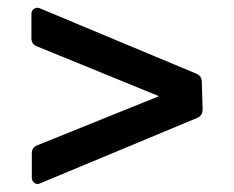

<svg xmlns="http://www.w3.org/2000/svg" viewBox="-20 -539 597 489"><path d="M82 -72Q75 -68 68 -73Q61 -78 61 -86V-148Q61 -164 75 -169L385 -294L74 -421Q60 -426 60 -442V-503Q60 -512 66.5 -516.5Q73 -521 81 -518L481 -351Q494 -345 494 -330L496 -260Q496 -245 483 -239Z"/></svg>

Font: Miriam Libre SemiBold
Style: Regular
Weight: 600
Version: Version 2.000